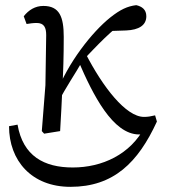

<svg xmlns="http://www.w3.org/2000/svg" viewBox="-20 -508 678 744"><path d="M151 10 213 0C217 -59 219 -116 222 -174C225 -231 227 -288 227 -365C227 -442 211 -485 148 -485C116 -485 91 -469 72 -445L83 -415C95 -417 109 -419 122 -419C151 -419 159 -401 159 -372L156 -178L142 0L151 10ZM203 -107C239 -177 268 -216 301 -274C357 -332 410 -391 480 -438L381 -387L469 -390C518 -392 547 -410 547 -445C547 -471 530 -483 508 -488C474 -484 446 -471 407 -440C336 -383 243 -265 197 -143L203 -107ZM253 216C420 216 515 122 588 -37L581 -61C563 -57 554 -55 538 -55C468 -55 378 -171 311 -302L284 -271C340 -141 417 13 519 13C527 13 534 12 541 9L542 -18C486 91 375 141 262 141C151 141 69 97 48 -25L15 -19C15 114 102 216 253 216Z"/></svg>

Font: Source Serif Variable
Style: Regular
Weight: 389
Designer: Frank Grießhammer
Foundry: Adobe Systems Incorporated
Version: Version 3.001;hotconv 1.0.111;makeotfexe 2.5.65597